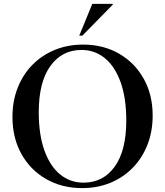

<svg xmlns="http://www.w3.org/2000/svg" viewBox="-20 -955 848 986"><path d="M407 -726Q510.5 -726 591.2 -679.5Q672 -633 718 -550.8Q764 -468.5 764 -361.5Q764 -279.5 737.2 -211.5Q710.5 -143.5 661.8 -93.5Q613 -43.5 546.8 -16.2Q480.5 11 402 11Q298 11 217 -35.5Q136 -82 90 -164.2Q44 -246.5 44 -354.5Q44 -436 70.8 -504Q97.5 -572 146.2 -621.8Q195 -671.5 261.5 -698.8Q328 -726 407 -726ZM409 -17Q510 -17 569.2 -99.5Q628.5 -182 628.5 -336Q628.5 -451.5 599.5 -532.5Q570.5 -613.5 518.8 -656Q467 -698.5 398.5 -698.5Q298 -698.5 238.5 -615.8Q179 -533 179 -379Q179 -263.5 208 -182.5Q237 -101.5 288.8 -59.2Q340.5 -17 409 -17ZM387 -772 454 -935H559V-931L403 -772Z"/></svg>

Font: Newsreader 72pt Medium
Style: Regular
Weight: 500
Designer: Hugues Gentile
Foundry: Production Type
Version: Version 1.003; ttfautohint (v1.8.3)